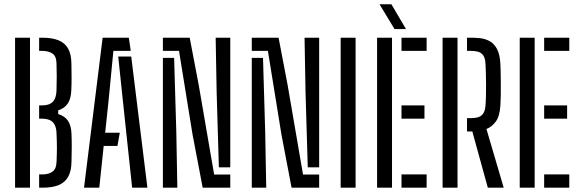

<svg xmlns="http://www.w3.org/2000/svg" viewBox="-20 -871 2686 891"><path d="M49.9 0V-696H119.2V0ZM161.6 0V-61.6H177.2Q205.9 -61.6 223.8 -74.6Q241.8 -87.6 242.5 -122.4Q244.1 -155.9 244.1 -184.7Q244.1 -213.5 242.5 -247.4Q242.2 -275.2 234.1 -291.1Q226 -307 210.9 -313.7Q195.7 -320.4 173 -320.4H161.6V-382H176Q209.4 -382 225.4 -399.1Q241.4 -416.2 242.2 -451.6Q243.3 -486.9 243.3 -515.5Q243.3 -544.2 242.2 -577.5Q241.4 -610.6 223.2 -622.7Q205.1 -634.8 176.4 -634.8H161.6V-696H176.4Q220.2 -696 250 -684.6Q279.8 -673.2 295.4 -646.8Q311 -620.4 311.4 -574.8Q312.2 -539.8 312.2 -509Q312.2 -478.2 310.8 -449.8Q308.9 -411.9 294.3 -390.2Q279.7 -368.6 250 -358.8V-341.8Q281.2 -332.2 295.8 -310Q310.4 -287.8 311.8 -249.6Q313.2 -216.6 312.9 -184.8Q312.6 -153 311.8 -121.8Q311.4 -78.4 296.9 -51.7Q282.4 -24.9 253 -12.4Q223.5 0 177.2 0Z M369.9 0 456.3 -696H577.8L586.8 -634.8H506.2L484.1 -406.7L468 -255H535.9L525 -193.8H461.2L440.8 0ZM593.2 0 549.8 -407.4 528.6 -608.5H589L664.1 0Z M920.6 0 873.6 -246.5 810.7 -635H735.9V-696H860.3L902.4 -475.6L973.7 -61.2H1048.6V0ZM735.9 0V-602.4H788L798.1 -261.6L803 0ZM995.7 -94.6 985.4 -441.7 980.8 -696H1048.6V-94.6Z M1333.1 0 1286.1 -246.5 1223.2 -635H1148.4V-696H1272.8L1314.9 -475.6L1386.2 -61.2H1461.1V0ZM1148.4 0V-602.4H1200.5L1210.6 -261.6L1215.5 0ZM1408.2 -94.6 1397.9 -441.7 1393.3 -696H1461.1V-94.6Z M1560.9 0V-696H1630.2V0Z M1729.9 0V-696H1799.2V0ZM1843.2 0V-61.6H1959.8V0ZM1843.2 -320.4V-382H1949.8V-320.4ZM1843.2 -634.8V-696H1959.8V-634.8ZM1810.9 -736 1741.2 -851.2H1796.3L1864.2 -736Z M2033.9 0V-696H2103.2V0ZM2317.5 0H2243.8L2171.8 -261H2147.2V-322.8H2166.6Q2183.8 -322.8 2197.9 -326.7Q2212 -330.6 2221.3 -342.7Q2230.5 -354.7 2232.8 -379.1Q2234.4 -396.4 2235.1 -424Q2235.8 -451.5 2235.6 -481.5Q2235.4 -511.6 2234.6 -537.6Q2233.8 -563.6 2232.8 -578.1Q2231 -602.8 2222 -614.8Q2212.9 -626.9 2198.9 -630.8Q2184.9 -634.8 2167.4 -634.8H2147.2V-696H2167.4Q2185.9 -696 2208.1 -693.7Q2230.2 -691.5 2250.8 -680.9Q2271.3 -670.3 2285.5 -645.3Q2299.7 -620.4 2302.1 -574.8Q2303 -560.8 2303.4 -536.8Q2303.9 -512.7 2304.1 -484.6Q2304.3 -456.4 2303.9 -429.1Q2303.5 -401.8 2302.1 -381.8Q2298.9 -330.6 2280.3 -306.2Q2261.7 -281.7 2237.4 -272.5Z M2391.9 0V-696H2461.2V0ZM2505.2 0V-61.6H2621.8V0ZM2505.2 -320.4V-382H2611.8V-320.4ZM2505.2 -634.8V-696H2621.8V-634.8Z"/></svg>

Font: Big Shoulders Stencil Display SC Thin
Style: Regular
Weight: 100
Designer: Patric King
Foundry: XO Type Co
Version: Version 2.001